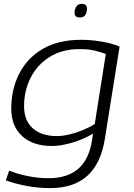

<svg xmlns="http://www.w3.org/2000/svg" viewBox="-20 -749 689 989"><path d="M10 180 27 130Q72 148 125.5 158.5Q179 169 229 169Q327 169 383.5 120Q440 71 455 -32L459 -61Q412 -32 353 -14.5Q294 3 247 3Q150 3 94 -48Q38 -99 38 -189Q38 -289 79 -369.5Q120 -450 200 -497Q280 -544 399 -544Q450 -544 505 -534.5Q560 -525 596 -509L520 -33Q500 93 430 156.5Q360 220 237 220Q178 220 118.5 209Q59 198 10 180ZM525 -471Q501 -480 469.5 -488Q438 -496 389 -496Q301 -496 237 -456.5Q173 -417 138.5 -350Q104 -283 104 -202Q104 -128 149 -88Q194 -48 273 -48Q301 -48 336 -56Q371 -64 406 -78.5Q441 -93 468 -110ZM391 -659Q364 -659 364 -683Q364 -702 373 -715.5Q382 -729 401 -729Q428 -729 428 -705Q428 -685 419.5 -672Q411 -659 391 -659Z"/></svg>

Font: Georama Expanded Light
Style: Italic
Weight: 300
Width: 7
Italic angle: -9°
Designer: Jean-Baptiste Levee
Foundry: Production Type
Version: Version 1.000